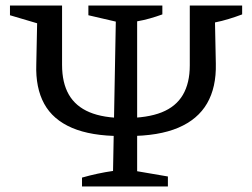

<svg xmlns="http://www.w3.org/2000/svg" viewBox="-20 -673 909 693"><path d="M417 -182Q309 -182 240 -211.5Q171 -241 139.5 -298.5Q108 -356 111 -441L114 -589L16 -618V-653H204V-439Q204 -374 228.5 -331.5Q253 -289 303 -268Q353 -247 431 -247Q512 -247 563.5 -267.5Q615 -288 640 -330.5Q665 -373 665 -437V-653H854V-621Q830 -612 805.5 -604.5Q781 -597 756 -592L759 -443Q761 -358 727.5 -300Q694 -242 623.5 -212Q553 -182 443 -182ZM276 0V-32Q304 -40 332 -46Q360 -52 388 -56L398 -595L299 -618V-653H566V-621Q544 -613 521 -606.5Q498 -600 475 -596V-55L586 -36V0Z"/></svg>

Font: Piazzolla 24pt Medium
Style: Regular
Weight: 500
Designer: Juan Pablo del Peral
Foundry: Huerta Tipografica
Version: Version 2.005